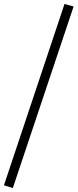

<svg xmlns="http://www.w3.org/2000/svg" viewBox="-36 -755 393 973"><path d="M29 198 -16 184 291 -735 337 -722Z"/></svg>

Font: Piazzolla
Style: Regular
Weight: 400
Designer: Juan Pablo del Peral
Foundry: Huerta Tipografica
Version: Version 1.330